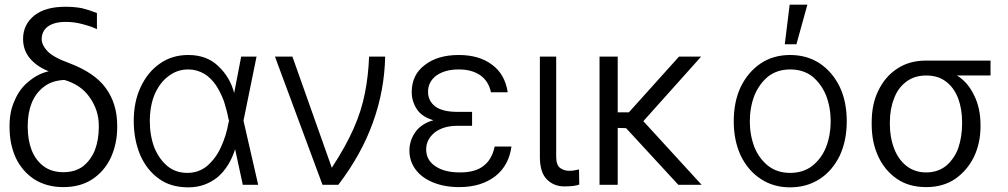

<svg xmlns="http://www.w3.org/2000/svg" viewBox="-20 -791 4324 824"><path d="M128 -725Q175 -762 261 -762Q298 -762 331 -756Q364 -748 396 -735V-666Q371 -678 332 -688Q298 -697 262 -697Q213 -697 185 -677Q159 -657 159 -623Q159 -598 183 -572Q208 -545 280 -519Q387 -478 434 -413Q483 -346 483 -252V-245Q483 -174 455 -113Q427 -55 375 -21Q324 12 252 12Q181 12 128 -21Q76 -55 48 -113Q21 -172 21 -245V-252Q21 -313 43 -360Q64 -410 103 -441Q143 -475 189 -485Q137 -506 108 -541Q79 -576 79 -624Q79 -686 128 -725ZM116 -146Q134 -102 168 -77Q202 -52 252 -52Q302 -52 336 -77Q369 -103 387 -146Q404 -191 404 -245V-252Q404 -318 365 -373Q328 -427 256 -448Q202 -445 169 -419Q134 -393 116 -349Q99 -306 99 -252V-245Q99 -191 116 -146Z M662 -24Q611 -60 582 -125Q554 -192 554 -272Q554 -355 584 -418Q614 -482 666 -518Q718 -555 788 -555Q868 -555 917 -507Q967 -460 985 -392L1015 -548H1081L1025 -273L1088 2H1022L987 -160H992Q967 -75 913 -30Q859 13 789 13Q712 13 662 -24ZM941 -357Q926 -396 907 -425Q884 -458 857 -474Q825 -493 788 -493Q740 -493 703 -464Q667 -438 644 -387Q623 -336 623 -271Q623 -208 643 -156Q665 -105 700 -77Q735 -49 784 -49Q833 -49 869 -79Q907 -112 928 -159Q951 -209 960 -261L963 -273L960 -283Q955 -312 941 -357Z M1235 -548 1404 -71Q1464 -163 1497 -238Q1531 -314 1546 -391Q1561 -466 1564 -548H1633Q1630 -403 1581 -267Q1532 -129 1432 2H1364L1160 -548Z M1845 -222Q1809 -192 1809 -150Q1809 -104 1848 -78Q1887 -51 1954 -51Q2020 -51 2055 -79Q2091 -106 2103 -162H2175Q2164 -81 2106 -35Q2045 12 1951 12Q1888 12 1839 -8Q1790 -28 1764 -63Q1737 -99 1737 -145Q1737 -186 1761 -222Q1787 -260 1840 -275Q1789 -290 1768 -324Q1747 -357 1747 -396Q1747 -470 1803 -512Q1858 -555 1949 -555Q2037 -555 2092 -513Q2147 -473 2159 -395H2087Q2077 -443 2041 -468Q2005 -493 1949 -493Q1890 -493 1853 -467Q1817 -440 1817 -397Q1817 -358 1848 -334Q1880 -311 1941 -311H2006V-287V-251H1941Q1883 -251 1845 -222Z M2384 -70Q2401 -58 2422 -58Q2438 -58 2446 -60L2465 -64L2466 1Q2459 4 2441 7Q2419 9 2402 9Q2357 9 2327 -21Q2297 -51 2297 -118V-548H2367V-118Q2367 -83 2384 -70Z M2679 -309 2894 -548H2989L2741 -271L2991 2H2891L2667 -241L2631 -242V2H2553V-548H2631V-309Z M3245 -23Q3191 -58 3159 -123Q3129 -188 3129 -270Q3129 -355 3159 -418Q3190 -482 3245 -519Q3299 -555 3371 -555Q3443 -555 3498 -519Q3553 -482 3584 -418Q3614 -355 3614 -270Q3614 -188 3584 -123Q3552 -58 3498 -23Q3443 13 3371 13Q3299 13 3245 -23ZM3466 -79Q3505 -110 3525 -159Q3545 -211 3545 -270Q3545 -330 3525 -382Q3504 -432 3466 -463Q3427 -493 3371 -493Q3316 -493 3277 -463Q3239 -432 3218 -382Q3198 -330 3198 -270Q3198 -211 3218 -159Q3238 -110 3277 -79Q3316 -49 3371 -49Q3427 -49 3466 -79ZM3445 -771 3398 -601H3348L3369 -771Z M3749 -401Q3778 -462 3830 -496Q3882 -531 3954 -531H4231V-467H4087Q4133 -439 4160 -383Q4188 -328 4188 -255V-248Q4188 -177 4160 -118Q4131 -59 4079 -23Q4027 12 3955 12Q3881 12 3830 -23Q3777 -59 3749 -120Q3721 -180 3721 -258V-266Q3721 -344 3749 -401ZM3817 -154Q3835 -107 3870 -79Q3906 -51 3955 -51Q4004 -51 4040 -79Q4075 -109 4092 -154Q4109 -203 4109 -260V-268Q4109 -323 4092 -369Q4074 -415 4041 -440Q4007 -467 3955 -467Q3904 -467 3869 -440Q3833 -413 3817 -368Q3799 -323 3799 -266V-258Q3799 -201 3817 -154Z"/></svg>

Font: Sinter Normal
Style: Regular
Weight: 350
Foundry: Adobe & rsms
Version: Version 1.000